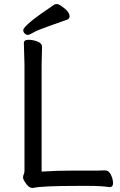

<svg xmlns="http://www.w3.org/2000/svg" viewBox="-20 -906 587 941"><path d="M310 -810Q261 -792 213 -775.5Q165 -759 144.5 -747Q124 -735 116 -735Q108 -735 101 -742Q94 -749 94 -758Q94 -782 247 -884Q251 -886 259.5 -886Q268 -886 283 -875Q321 -849 321 -826Q321 -815 310 -810ZM184 -65Q256 -70 345 -70H458Q482 -70 495 -71H496Q513 -71 523.5 -49.5Q534 -28 534 -8.5Q534 11 517 11H516Q477 5 413 5H372Q181 5 143 15H139Q119 15 101 -16Q93 -28 93 -36.5Q93 -45 96.5 -52Q100 -59 100 -70V-589L97 -695Q97 -711 119.5 -711Q142 -711 164 -702.5Q186 -694 186 -677L184 -588Z"/></svg>

Font: ToneOZ-Pinyin-WenKai-Medium
Style: Medium
Weight: 700
Designer: Fontworks Inc.
Foundry: ToneOZ
Version: Version 0.240331